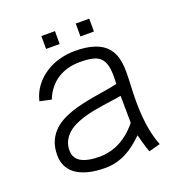

<svg xmlns="http://www.w3.org/2000/svg" viewBox="-115 -702 755 808"><g transform="rotate(-20 262.5 -298.0)"><path d="M470 -7.1Q460.5 -31.2 454.3 -56.9Q448.1 -82.5 444.5 -108.5Q441 -134.5 439.5 -160.5Q438.1 -186.5 438.1 -211.4Q438.1 -231.3 438.7 -247.1Q439.2 -263 440 -278Q440.7 -292.9 441.3 -308.7Q441.8 -324.5 441.8 -343.9Q441.8 -365.6 438.7 -385.4Q435.6 -405.2 428.2 -422.1Q420.8 -439.1 408.1 -453Q395.3 -466.9 376 -476.8Q356.6 -486.6 330 -492.1Q303.3 -497.6 267.9 -497.6Q232.5 -497.6 198.1 -488.2Q163.6 -478.8 135 -460Q106.3 -441.2 85.5 -413.6Q64.6 -386 55.8 -349.4L107.6 -338.4Q118.2 -365.8 134.8 -386.2Q151.3 -406.6 172.5 -420Q193.7 -433.3 218.7 -439.9Q243.7 -446.5 271 -446.5Q307.2 -446.5 330.4 -440.8Q353.7 -435.1 366.7 -419.6Q379.6 -404.2 383.7 -377.1Q387.7 -350 384.9 -307.4Q363.1 -302.1 336.8 -298Q310.5 -293.8 282.9 -289.1Q255.2 -284.4 227.1 -278.2Q198.9 -272 172.8 -263.1Q146.7 -254.2 124.2 -241.4Q101.7 -228.6 84.9 -210.3Q68 -191.9 58.4 -167.5Q48.8 -143.1 48.8 -110.9Q48.8 -86.8 56.1 -68.5Q63.4 -50.2 76 -36.9Q88.7 -23.7 105.4 -14.8Q122.1 -5.9 141.2 -0.6Q160.2 4.6 180.6 6.9Q201 9.1 220.6 9.1Q247.5 9.1 271.1 3.1Q294.7 -2.9 316.2 -14Q337.7 -25 357.1 -40.3Q376.4 -55.5 395.1 -73.7Q400.5 -53.5 406 -33.2Q411.6 -12.9 418.9 6.7ZM386.2 -133.2Q376.9 -121.5 365.8 -110.2Q354.7 -98.9 342.2 -89Q329.7 -79.1 315.6 -70.8Q301.6 -62.4 285.8 -56.4Q269.9 -50.4 252.5 -47Q235.2 -43.5 216.2 -43.5Q202.8 -43.5 189.3 -44.6Q175.7 -45.8 163.2 -48.6Q150.7 -51.3 139.9 -56.2Q129 -61 121.1 -68.5Q113.1 -76 108.6 -86.5Q104 -97 104 -110.9Q104 -134.3 112.5 -152Q121.1 -169.8 135.8 -183.3Q150.5 -196.7 170.1 -206.4Q189.8 -216 212 -222.8Q234.3 -229.6 258 -234.1Q281.7 -238.6 304.6 -242.1Q327.5 -245.5 348.1 -248.3Q368.7 -251 384.9 -254.3ZM218.5 -604.6H157.7V-546.9H218.5ZM372 -604.6H311.6V-546.9H372Z"/></g></svg>

Font: SaysetthaMai Thin
Style: Regular
Weight: 100
Designer: John M. Durdin
Foundry: Lao Script for Windows
Version: Version 1.101